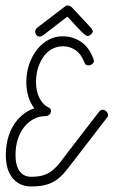

<svg xmlns="http://www.w3.org/2000/svg" viewBox="-20 -681 410 693"><path d="M317 -469Q319 -464 319 -461Q319 -455 313 -450Q307 -445 299 -445Q292 -445 289.5 -447.5Q287 -450 284 -457Q273 -486 252.5 -500Q232 -514 207 -514Q189 -514 171.5 -506Q154 -498 140.5 -481Q127 -464 118.5 -439.5Q110 -415 110 -384Q110 -352 122 -328Q134 -304 152 -295Q164 -290 164 -281Q164 -272 158 -267Q152 -262 145 -262Q121 -262 101 -251Q81 -240 66.5 -221.5Q52 -203 44 -177.5Q36 -152 36 -122Q36 -84 50.5 -63.5Q65 -43 92 -43H93Q120 -43 138 -49Q156 -55 170 -66.5Q184 -78 196 -93.5Q208 -109 223 -129L337 -277Q343 -285 351 -285Q357 -285 363.5 -279Q370 -273 370 -266Q370 -259 365 -255L252 -108Q234 -85 219.5 -66.5Q205 -48 188.5 -35Q172 -22 149.5 -15Q127 -8 93 -8H92Q51 -8 26 -37.5Q1 -67 1 -122Q1 -150 7.5 -177Q14 -204 27 -226Q40 -248 59.5 -265Q79 -282 104 -290Q90 -307 82.5 -332Q75 -357 75 -384Q75 -419 85.5 -449.5Q96 -480 113.5 -502Q131 -524 154.5 -537Q178 -550 206 -550Q243 -550 272.5 -530Q302 -510 317 -469ZM135 -553Q128 -549 123 -549Q116 -549 111.5 -554.5Q107 -560 107 -567Q107 -574 113 -580L219 -661Q220 -661 226 -661Q230 -661 238 -656L309 -580Q315 -572 315 -568Q315 -563 308.5 -557Q302 -551 296 -551Q292 -551 282.5 -559Q273 -567 262.5 -578.5Q252 -590 241 -602Q230 -614 223 -621Z"/></svg>

Font: Gruenewald VA
Style: Regular
Weight: 400
Designer: Peter Wiegel
Foundry: Peter Wiegel, nach dem Schriftentwurf von Dr. H. Gr¸newald
Version: Version 0.007